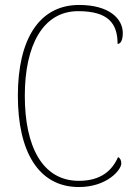

<svg xmlns="http://www.w3.org/2000/svg" viewBox="-20 -744 545 774"><path d="M298 10C411 10 469 -59 469 -85C469 -97 465 -106 456 -111C433 -58 388 -15 298 -15C151 -15 80 -153 80 -358C80 -561 153 -699 295 -699C416 -699 454 -650 454 -567C467 -567 475 -583 475 -611C475 -668 421 -724 299 -724C138 -724 52 -586 52 -358C52 -133 135 10 298 10Z"/></svg>

Font: Noto Serif Thai SemiCondensed Thin
Style: Regular
Weight: 100
Width: 4
Designer: Monotype Design Team
Foundry: Monotype Imaging Inc.
Version: Version 2.002